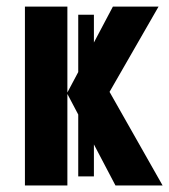

<svg xmlns="http://www.w3.org/2000/svg" viewBox="-20 -567 518 587"><path d="M267.1 -522V-437L325.2 -546.9H464.8L314.9 -286.1L477.1 0H333L267.1 -125.5V-27.8H219.2V-216.8L186 -279.8V0H56.2V-546.9H186V-284.2L219.2 -346.7V-522Z"/></svg>

Font: Open Sans Condensed
Style: Bold
Weight: 700
Width: 3
Designer: Monotype Design Team
Foundry: Monotype Imaging Inc.
Version: Version 3.003; ttfautohint (v1.8.4)